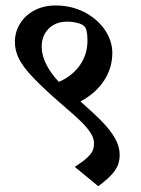

<svg xmlns="http://www.w3.org/2000/svg" viewBox="-20 -630 502 686"><path d="M407.7 -75.7Q407.7 -45.9 391.4 -21.5Q375 2.9 331.1 35.2L247.1 -33.7Q276.4 -52.7 291 -66.2Q305.7 -79.6 310.8 -91.3Q315.9 -103 315.9 -118.2Q315.9 -136.7 302.7 -156.5Q289.6 -176.3 269.5 -195.8Q249.5 -215.3 212.4 -247.1Q185.1 -270.5 168.5 -285.6Q117.2 -332 88.9 -363Q60.5 -394 46.9 -421.9Q33.2 -449.7 33.2 -480Q33.2 -515.6 51.5 -545.4Q69.8 -575.2 102.8 -592.8Q135.7 -610.4 178.7 -610.4Q235.8 -610.4 282.2 -586.2Q328.6 -562 355 -522.7Q381.3 -483.4 381.3 -440.9Q381.3 -387.2 351.6 -341.8Q321.8 -296.4 267.6 -267.6Q317.9 -223.1 346.4 -193.6Q375 -164.1 391.4 -135Q407.7 -106 407.7 -75.7ZM190.4 -337.4Q238.3 -358.4 265.4 -397Q292.5 -435.5 292.5 -484.9Q292.5 -526.4 280.8 -536.6Q274.4 -543.5 256.6 -548.1Q238.8 -552.7 219.7 -552.7Q191.4 -552.7 170.9 -540.8Q150.4 -528.8 139.6 -508.5Q128.9 -488.3 128.9 -463.4Q128.9 -432.1 145.3 -399.9Q161.6 -367.7 190.4 -337.4Z"/></svg>

Font: Vesper Libre Medium
Style: Regular
Weight: 500
Designer: Robert Keller & Kimya Gandhi
Foundry: Mota Italic
Version: Version 1.058